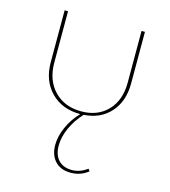

<svg xmlns="http://www.w3.org/2000/svg" viewBox="-111 -548 818 926"><g transform="rotate(15 297.5 -84.5)"><path d="M498 -459V-201Q498 -112 448.5 -56.5Q399 -1 316 4Q279 44 258.5 90Q238 136 238 178Q238 224 262 250Q286 276 330 276Q369 276 406 249L414 260Q377 290 327 290Q277 290 249 260Q221 230 221 179Q221 137 241.5 90.5Q262 44 299 5Q208 5 152.5 -51.5Q97 -108 97 -200V-459H114V-202Q114 -115 165 -62Q216 -9 300 -9Q382 -9 431.5 -61Q481 -113 481 -200V-459Z"/></g></svg>

Font: Ysabeau SC Thin
Style: Regular
Weight: 200
Designer: Christian Thalmann (Catharsis Fonts)
Version: Version 0.003